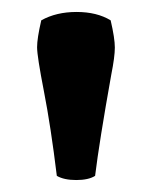

<svg xmlns="http://www.w3.org/2000/svg" viewBox="-20 -796 263 321"><path d="M49 -762Q74 -776 108 -776Q142 -776 165 -762Q172 -732 172 -716.5Q172 -701 166 -671Q146 -559 139 -502Q128 -495 107.5 -495Q87 -495 75 -502Q65 -584 53.5 -643Q42 -702 42 -717Q42 -732 49 -762Z"/></svg>

Font: Signika Negative
Style: Semibold
Weight: 600
Designer: Anna Giedrys
Foundry: Anna Giedrys
Version: Version 1.001